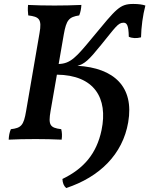

<svg xmlns="http://www.w3.org/2000/svg" viewBox="-20 -704 756 972"><path d="M655 -684C586 -684 570 -661 449 -515C365 -413 337 -382 277 -380L303 -530C316 -603 329 -618 381 -626C388 -643 391 -661 392 -679C346 -677 301 -676 256 -676C207 -676 163 -677 122 -679C120 -660 121 -642 123 -626C178 -619 193 -608 180 -536L112 -141C100 -69 87 -56 35 -50C28 -34 25 -17 24 3C61 1 111 0 160 0C206 0 248 1 292 3C295 -16 294 -34 290 -50C232 -57 224 -72 236 -142L268 -326C457 -324 528 -208 494 -45C469 74 404 150 296 202C297 223 303 237 315 248C484 192 601 78 629 -85C660 -264 558 -360 372 -371C408 -380 429 -399 492 -477C564 -565 577 -589 605 -589C621 -589 631 -579 632 -518C649 -510 671 -509 694 -515C695 -567 703 -627 716 -676C702 -681 681 -684 655 -684Z"/></svg>

Font: Vollkorn Semibold
Style: Italic
Weight: 600
Italic angle: -11°
Designer: Friedrich Althausen
Foundry: Friedrich Althausen
Version: Version 4.015;PS 004.015;hotconv 1.0.88;makeotf.lib2.5.64775